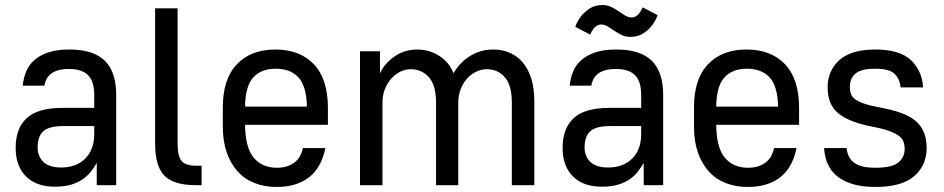

<svg xmlns="http://www.w3.org/2000/svg" viewBox="-20 -733 3735 760"><path d="M197 6Q124 6 83 -34.5Q42 -75 42 -148Q42 -225 86 -265.5Q130 -306 227 -306H353V-357Q353 -411 328.5 -435.5Q304 -460 253 -460Q227 -460 209 -454.5Q191 -449 180 -439.5Q169 -430 163 -418Q157 -406 156 -394H70Q73 -425 84 -451Q95 -477 117 -496Q139 -515 172.5 -526Q206 -537 254 -537Q350 -537 395 -492.5Q440 -448 440 -357V0H363V-88Q353 -71 340 -54Q327 -37 307.5 -23.5Q288 -10 261 -2Q234 6 197 6ZM222 -70Q282 -70 317.5 -105.5Q353 -141 353 -202V-234H231Q174 -234 151.5 -213.5Q129 -193 129 -149Q129 -114 152 -92Q175 -70 222 -70Z M755 0Q668 0 631 -37.5Q594 -75 594 -165V-700H683V-165Q683 -113 699.5 -95Q716 -77 758 -77H778V0Z M1075 7Q1027 7 987.5 -8.5Q948 -24 920.5 -54.5Q893 -85 877.5 -129.5Q862 -174 862 -232V-308Q862 -420 917.5 -478.5Q973 -537 1070 -537Q1167 -537 1222.5 -478.5Q1278 -420 1278 -306V-239H950Q951 -148 984.5 -108.5Q1018 -69 1075 -69Q1100 -69 1118.5 -75.5Q1137 -82 1149.5 -93Q1162 -104 1169 -118Q1176 -132 1179 -147H1268Q1252 -69 1203 -31Q1154 7 1075 7ZM1071 -461Q1014 -461 982.5 -426.5Q951 -392 950 -311H1195Q1193 -392 1161.5 -426.5Q1130 -461 1071 -461Z M1405 -530H1484V-442Q1501 -481 1541 -509Q1581 -537 1631 -537Q1679 -537 1718.5 -512Q1758 -487 1775 -443Q1800 -486 1841 -511.5Q1882 -537 1933 -537Q1968 -537 1998 -524Q2028 -511 2049.5 -485.5Q2071 -460 2083 -421.5Q2095 -383 2095 -332V0H2006V-327Q2006 -395 1978.5 -427Q1951 -459 1907 -459Q1885 -459 1864.5 -449Q1844 -439 1828.5 -421.5Q1813 -404 1803.5 -380Q1794 -356 1794 -327V0H1706V-327Q1706 -395 1678 -427Q1650 -459 1606 -459Q1584 -459 1564 -449Q1544 -439 1528.5 -421.5Q1513 -404 1503.5 -380Q1494 -356 1494 -327V0H1405Z M2362 6Q2289 6 2248 -34.5Q2207 -75 2207 -148Q2207 -225 2251 -265.5Q2295 -306 2392 -306H2518V-357Q2518 -411 2493.5 -435.5Q2469 -460 2418 -460Q2392 -460 2374 -454.5Q2356 -449 2345 -439.5Q2334 -430 2328 -418Q2322 -406 2321 -394H2235Q2238 -425 2249 -451Q2260 -477 2282 -496Q2304 -515 2337.5 -526Q2371 -537 2419 -537Q2515 -537 2560 -492.5Q2605 -448 2605 -357V0H2528V-88Q2518 -71 2505 -54Q2492 -37 2472.5 -23.5Q2453 -10 2426 -2Q2399 6 2362 6ZM2387 -70Q2447 -70 2482.5 -105.5Q2518 -141 2518 -202V-234H2396Q2339 -234 2316.5 -213.5Q2294 -193 2294 -149Q2294 -114 2317 -92Q2340 -70 2387 -70ZM2475 -587Q2456 -587 2440.5 -594.5Q2425 -602 2411.5 -611.5Q2398 -621 2385.5 -628.5Q2373 -636 2360 -636Q2349 -636 2340.5 -630Q2332 -624 2327 -616Q2321 -607 2316 -596L2257 -627Q2266 -651 2281 -670Q2294 -686 2314.5 -699.5Q2335 -713 2365 -713Q2384 -713 2399.5 -705.5Q2415 -698 2428.5 -688.5Q2442 -679 2454.5 -671.5Q2467 -664 2480 -664Q2491 -664 2499.5 -670Q2508 -676 2513 -684Q2519 -693 2524 -704L2583 -673Q2574 -648 2559 -630Q2546 -613 2525 -600Q2504 -587 2475 -587Z M2940 7Q2892 7 2852.5 -8.5Q2813 -24 2785.5 -54.5Q2758 -85 2742.5 -129.5Q2727 -174 2727 -232V-308Q2727 -420 2782.5 -478.5Q2838 -537 2935 -537Q3032 -537 3087.5 -478.5Q3143 -420 3143 -306V-239H2815Q2816 -148 2849.5 -108.5Q2883 -69 2940 -69Q2965 -69 2983.5 -75.5Q3002 -82 3014.5 -93Q3027 -104 3034 -118Q3041 -132 3044 -147H3133Q3117 -69 3068 -31Q3019 7 2940 7ZM2936 -461Q2879 -461 2847.5 -426.5Q2816 -392 2815 -311H3060Q3058 -392 3026.5 -426.5Q2995 -461 2936 -461Z M3445 7Q3392 7 3354.5 -4.5Q3317 -16 3292.5 -36.5Q3268 -57 3256 -85Q3244 -113 3242 -147H3331Q3333 -129 3339.5 -115Q3346 -101 3359 -90.5Q3372 -80 3393 -74.5Q3414 -69 3445 -69Q3510 -69 3535.5 -89.5Q3561 -110 3561 -144Q3561 -158 3557 -170.5Q3553 -183 3539.5 -194Q3526 -205 3500 -214.5Q3474 -224 3431 -232Q3343 -249 3299.5 -283.5Q3256 -318 3256 -387Q3256 -453 3302.5 -495Q3349 -537 3445 -537Q3541 -537 3585.5 -495Q3630 -453 3634 -387H3545Q3541 -422 3520 -441.5Q3499 -461 3445 -461Q3389 -461 3366.5 -442Q3344 -423 3344 -389Q3344 -374 3348 -362Q3352 -350 3364.5 -340.5Q3377 -331 3400 -323Q3423 -315 3461 -308Q3510 -299 3545.5 -286.5Q3581 -274 3603.5 -255Q3626 -236 3637 -209.5Q3648 -183 3648 -147Q3648 -79 3599 -36Q3550 7 3445 7Z"/></svg>

Font: Golos UI
Style: Regular
Weight: 400
Designer: A.Korolkova, Vitaly Kuzmin
Foundry: ParaType Ltd
Version: Version 2.000